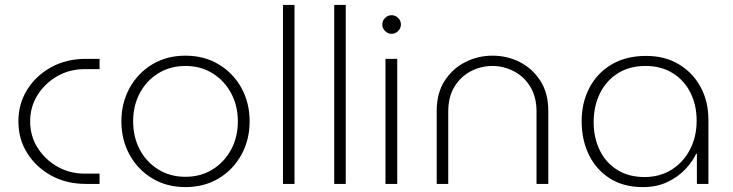

<svg xmlns="http://www.w3.org/2000/svg" viewBox="-20 -750 2990 783"><path d="M330 0Q251 0 189 -34Q127 -68 91 -125.5Q55 -183 55 -255Q55 -327 91 -384.5Q127 -442 189 -476Q251 -510 330 -510H386V-468H324Q264 -468 214 -439.5Q164 -411 133.5 -363Q103 -315 103 -255Q103 -195 133.5 -147Q164 -99 214 -70.5Q264 -42 324 -42H386V0Z M736 13Q660 13 601 -22.5Q542 -58 508.5 -119Q475 -180 475 -255Q475 -330 508.5 -391Q542 -452 601 -487.5Q660 -523 736 -523Q813 -523 872 -487.5Q931 -452 964.5 -391.5Q998 -331 998 -255Q998 -180 964.5 -119Q931 -58 872 -22.5Q813 13 736 13ZM736 -29Q799 -29 847 -59Q895 -89 922.5 -140Q950 -191 950 -255Q950 -319 922.5 -370Q895 -421 847 -451Q799 -481 736 -481Q674 -481 625.5 -451Q577 -421 550 -370Q523 -319 523 -255Q523 -191 550 -140Q577 -89 625.5 -59Q674 -29 736 -29Z M1134 0V-730H1181V0Z M1343 0V-730H1390V0Z M1552 0V-510H1600V0ZM1577 -612Q1562 -612 1550.5 -623.5Q1539 -635 1539 -650Q1539 -666 1550.5 -677Q1562 -688 1577 -688Q1592 -688 1603.5 -677Q1615 -666 1615 -650Q1615 -635 1603.5 -623.5Q1592 -612 1577 -612Z M1761 0V-298Q1761 -370 1793 -420Q1825 -470 1877 -496.5Q1929 -523 1988 -523Q2049 -523 2100.5 -496.5Q2152 -470 2184 -420Q2216 -370 2216 -298V0H2168V-295Q2168 -355 2142.5 -396.5Q2117 -438 2075.5 -459.5Q2034 -481 1988 -481Q1942 -481 1901 -460Q1860 -439 1834 -397.5Q1808 -356 1808 -295V0Z M2601 13Q2523 13 2467 -22.5Q2411 -58 2381.5 -119Q2352 -180 2352 -256Q2352 -331 2383.5 -391.5Q2415 -452 2474 -487Q2533 -522 2615 -522Q2692 -522 2749 -487.5Q2806 -453 2837.5 -394.5Q2869 -336 2869 -262V0H2822V-123H2819Q2805 -92 2775.5 -60.5Q2746 -29 2702.5 -8Q2659 13 2601 13ZM2609 -28Q2670 -28 2718 -57.5Q2766 -87 2793.5 -139.5Q2821 -192 2821 -258Q2821 -322 2795.5 -372.5Q2770 -423 2723 -452Q2676 -481 2613 -481Q2547 -481 2499.5 -451Q2452 -421 2426.5 -369Q2401 -317 2401 -251Q2401 -190 2425 -139Q2449 -88 2496 -58Q2543 -28 2609 -28Z"/></svg>

Font: MuseoModerno Thin ExtraLight
Style: Regular
Weight: 250
Version: Version 1.002